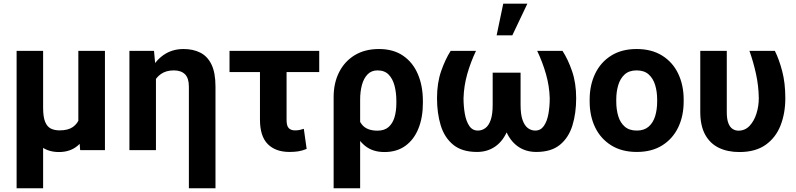

<svg xmlns="http://www.w3.org/2000/svg" viewBox="-20 -799 4238 1022"><path d="M397 -528.3H538.6V0H406.7L397 -122.1ZM415 -245.6 471.7 -246.6Q471.7 -172.9 452.1 -114.7Q432.6 -56.6 393.1 -23.2Q353.5 10.3 293.9 10.3Q241.2 10.3 204.1 -15.4Q167 -41 147 -97.2L132.8 -225.6H209.5Q209.5 -175.8 220.5 -149.9Q231.4 -124 251 -114.5Q270.5 -105 297.4 -105Q342.8 -105 368.4 -123.3Q394 -141.6 404.5 -173.3Q415 -205.1 415 -245.6ZM68.4 -528.3H209.5V203.1H68.4Z M810.1 -415.5V0H668.9V-528.3H799.8ZM782.7 -282.2 751 -281.2Q751 -355.5 776.6 -413.6Q802.2 -471.7 848.6 -504.9Q895 -538.1 957 -538.1Q1007.8 -538.1 1046.1 -518.8Q1084.5 -499.5 1105.7 -455.8Q1127 -412.1 1127 -337.9V203.1H985.4V-337.9Q985.4 -383.3 964.6 -403.8Q943.8 -424.3 905.3 -424.3Q864.7 -424.3 837.4 -405.5Q810.1 -386.7 796.4 -354.5Q782.7 -322.3 782.7 -282.2Z M1679.2 -528.3V-415.5H1201.7V-528.3ZM1363.8 -528.3H1505.4V-160.6Q1505.4 -128.9 1517.1 -116.9Q1528.8 -105 1549.8 -105Q1565.9 -105 1575.7 -107.4Q1585.4 -109.9 1597.2 -113.3L1612.3 -6.3Q1588.4 3.4 1567.4 6.6Q1546.4 9.8 1521 9.8Q1446.8 9.8 1405.3 -32Q1363.8 -73.7 1363.8 -162.1Z M1755.9 203.1V-282.2Q1755.9 -357.4 1785.2 -415Q1814.5 -472.7 1868.4 -505.4Q1922.4 -538.1 1997.1 -538.1Q2073.7 -538.1 2125.7 -502.4Q2177.7 -466.8 2204.3 -404.3Q2231 -341.8 2231 -260.7V-250.5Q2231 -174.3 2207.5 -115.5Q2184.1 -56.6 2138.4 -23.2Q2092.8 10.3 2026.4 10.3Q1963.4 10.3 1922.6 -23.2Q1881.8 -56.6 1859.1 -114.7Q1836.4 -172.9 1827.6 -245.6Q1830.1 -244.1 1852.8 -234.4Q1875.5 -224.6 1876 -224.6Q1879.9 -170.4 1905.8 -137Q1931.6 -103.5 1989.3 -103.5Q2026.4 -103.5 2048.3 -122.8Q2070.3 -142.1 2080.1 -175.3Q2089.8 -208.5 2089.8 -250.5V-260.7Q2089.8 -305.7 2080.1 -342.8Q2070.3 -379.9 2048.6 -402.1Q2026.9 -424.3 1989.7 -424.3Q1957 -424.3 1936.5 -403.1Q1916 -381.8 1906.5 -346.7Q1897 -311.5 1897 -269V203.1Z M2839.4 -528.3H2974.1Q3003.4 -483.4 3025.1 -420.2Q3046.9 -356.9 3046.9 -276.4Q3046.9 -196.3 3027.1 -131.6Q3007.3 -66.9 2960.9 -28.6Q2914.6 9.8 2834.5 9.8Q2776.9 9.8 2734.9 -20.8Q2692.9 -51.3 2669.9 -110.1Q2647 -168.9 2647 -252.9V-412.1H2751V-240.7Q2751 -190.4 2761.5 -160.4Q2772 -130.4 2789.8 -117.2Q2807.6 -104 2829.1 -104Q2857.9 -104 2875 -128.7Q2892.1 -153.3 2899.2 -192.9Q2906.2 -232.4 2906.2 -276.4Q2904.3 -341.3 2886.2 -404.5Q2868.2 -467.8 2839.4 -528.3ZM2378.9 -528.3H2513.7Q2484.9 -467.8 2467 -404.5Q2449.2 -341.3 2447.3 -276.4Q2447.3 -232.4 2454.3 -192.9Q2461.4 -153.3 2478 -128.7Q2494.6 -104 2523.9 -104Q2545.4 -104 2563.5 -117.2Q2581.5 -130.4 2592 -160.4Q2602.5 -190.4 2602.5 -240.7V-412.1H2706.5V-252.9Q2706.5 -168.9 2683.6 -110.1Q2660.6 -51.3 2618.4 -20.8Q2576.2 9.8 2519 9.8Q2439 9.8 2392.3 -28.6Q2345.7 -66.9 2325.9 -131.6Q2306.2 -196.3 2306.2 -276.4Q2306.2 -356.9 2328.1 -420.2Q2350.1 -483.4 2378.9 -528.3ZM2623.5 -610.8 2658.7 -779.3H2787.1L2707 -610.8Z M3118.7 -258.8V-269Q3118.7 -345.7 3147.9 -406.7Q3177.2 -467.8 3233.2 -502.9Q3289.1 -538.1 3368.7 -538.1Q3448.7 -538.1 3504.9 -502.9Q3561 -467.8 3590.1 -406.7Q3619.1 -345.7 3619.1 -269V-258.8Q3619.1 -181.6 3590.1 -121.1Q3561 -60.5 3505.4 -25.4Q3449.7 9.8 3369.6 9.8Q3289.6 9.8 3233.4 -25.4Q3177.2 -60.5 3147.9 -121.1Q3118.7 -181.6 3118.7 -258.8ZM3260.3 -269V-258.8Q3260.3 -215.8 3271 -180.7Q3281.7 -145.5 3305.7 -124.8Q3329.6 -104 3369.6 -104Q3408.7 -104 3432.6 -124.8Q3456.5 -145.5 3467.3 -180.7Q3478 -215.8 3478 -258.8V-269Q3478 -311 3467.3 -346.4Q3456.5 -381.8 3432.6 -403.1Q3408.7 -424.3 3368.7 -424.3Q3329.1 -424.3 3305.4 -403.1Q3281.7 -381.8 3271 -346.4Q3260.3 -311 3260.3 -269Z M3707.5 -528.3H3848.6V-202.6Q3848.6 -165 3856.9 -143.6Q3865.2 -122.1 3879.4 -112.8Q3893.6 -103.5 3910.6 -103.5Q3945.8 -103.5 3970 -129.2Q3994.1 -154.8 4006.6 -194.6Q4019 -234.4 4019 -276.4Q4018.1 -341.3 4004.4 -404.5Q3990.7 -467.8 3969.2 -528.3H4104.5Q4127 -483.4 4143.6 -420.2Q4160.2 -356.9 4160.2 -276.4Q4160.2 -196.3 4134.8 -131.3Q4109.4 -66.4 4055.4 -28.1Q4001.5 10.3 3915.5 10.3Q3852.5 10.3 3805.9 -12.5Q3759.3 -35.2 3733.4 -82.5Q3707.5 -129.9 3707.5 -203.6Z"/></svg>

Font: RobotoDEMO
Style: Regular
Weight: 400
Designer: Christian Robertson
Foundry: Google
Version: Version 2.136